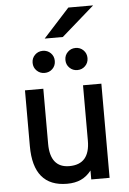

<svg xmlns="http://www.w3.org/2000/svg" viewBox="-62 -981 696 1038"><g transform="rotate(-5 286.0 -462.0)"><path d="M260 12Q168.5 12 122.5 -43Q76.5 -98 76.5 -208V-511H176V-212.5Q176 -147.5 202.2 -114.8Q228.5 -82 280 -82Q336 -82 363.8 -114.2Q391.5 -146.5 391.5 -210.5V-511H491V0H391.5V-48.5Q367.5 -17.5 335.5 -2.8Q303.5 12 260 12ZM368.5 -595.5Q343.5 -595.5 326 -612.8Q308.5 -630 308.5 -655.5Q308.5 -681 326 -698.2Q343.5 -715.5 368.5 -715.5Q394 -715.5 411.2 -698.2Q428.5 -681 428.5 -655.5Q428.5 -630 411.2 -612.8Q394 -595.5 368.5 -595.5ZM190.5 -595.5Q165.5 -595.5 148 -612.8Q130.5 -630 130.5 -655.5Q130.5 -681 148 -698.2Q165.5 -715.5 190.5 -715.5Q216.5 -715.5 233.8 -698.2Q251 -681 251 -655.5Q251 -630 233.8 -612.8Q216.5 -595.5 190.5 -595.5ZM207 -780.5 349 -936.5H483.5L305.5 -780.5Z"/></g></svg>

Font: Overpass Medium
Style: Regular
Weight: 500
Designer: Delve Withrington, Dave Bailey, Thomas Jockin
Foundry: Delve Fonts LLC
Version: Version 4.000